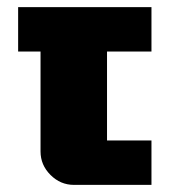

<svg xmlns="http://www.w3.org/2000/svg" viewBox="-20 -520 477 540"><path d="M406 0H188Q150 0 122 -28Q94 -56 94 -94V-375H31V-500H406V-375H281V-125H406Z"/></svg>

Font: CostaRica
Style: Normal
Weight: 900
Version: Version 1.3